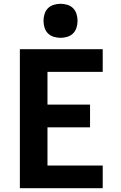

<svg xmlns="http://www.w3.org/2000/svg" viewBox="-20 -995 640 1015"><path d="M85 0V-735H523V-615H231V-442H456V-322H231V-120H523V0ZM300 -795Q282 -795 264 -800.5Q246 -806 233.5 -818.5Q221 -831 215.5 -849Q210 -867 210 -885Q210 -903 215.5 -921Q221 -939 233.5 -951.5Q246 -964 264 -969.5Q282 -975 300 -975Q318 -975 336 -969.5Q354 -964 366.5 -951.5Q379 -939 384.5 -921Q390 -903 390 -885Q390 -867 384.5 -849Q379 -831 366.5 -818.5Q354 -806 336 -800.5Q318 -795 300 -795Z"/></svg>

Font: Iosevka Custom Heavy Extended
Style: Regular
Weight: 900
Width: 7
Monospace: yes
Designer: Belleve Invis
Foundry: Belleve Invis
Version: Version 11.2.4; ttfautohint (v1.8.4)